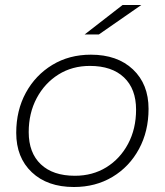

<svg xmlns="http://www.w3.org/2000/svg" viewBox="-20 -745 660 769"><path d="M276 4Q170 4 107.5 -55Q45 -114 45 -213Q45 -303 83.5 -373.5Q122 -444 189.5 -485Q257 -526 344 -526Q450 -526 512.5 -467Q575 -408 575 -309Q575 -219 536.5 -148Q498 -77 430.5 -36.5Q363 4 276 4ZM280 -41Q351 -41 406 -75Q461 -109 493 -169Q525 -229 525 -306Q525 -389 476.5 -435Q428 -481 340 -481Q269 -481 214 -446.5Q159 -412 127 -352Q95 -292 95 -216Q95 -133 143.5 -87Q192 -41 280 -41ZM319 -607 471 -725H546L376 -607Z"/></svg>

Font: Montserrat Light
Style: Italic
Weight: 300
Italic angle: -11.3°
Designer: Julieta Ulanovsky
Foundry: Julieta Ulanovsky
Version: Version 9.000; ttfautohint (v1.8.4.7-5d5b)